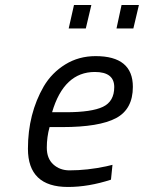

<svg xmlns="http://www.w3.org/2000/svg" viewBox="-20 -733 572 763"><path d="M253 -620 274 -713H343L321 -620ZM443 -620 463 -713H532L510 -620ZM256 -56Q327 -56 402 -72L427 -78L421 -19Q332 10 250 10Q91 10 91 -142Q91 -281 154 -390Q186 -444 239.5 -477Q293 -510 360 -510Q508 -510 508 -388Q508 -299 441 -263.5Q374 -228 228 -228H177Q166 -189 166 -146Q166 -103 192 -79.5Q218 -56 256 -56ZM242 -287Q344 -287 389 -308.5Q434 -330 434 -387Q434 -447 357 -447Q234 -447 187 -287Z"/></svg>

Font: TitilliumWebItalic
Style: Italic
Weight: 400
Italic angle: -13°
Version: Version 1.001;PS 57.000;hotconv 1.0.70;makeotf.lib2.5.55311